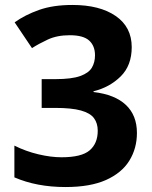

<svg xmlns="http://www.w3.org/2000/svg" viewBox="-20 -744 612 774"><path d="M511 -554Q511 -480 466.5 -436Q422 -392 357 -376V-373Q443 -363 487.5 -321Q532 -279 532 -208Q532 -146 501.5 -96.5Q471 -47 407.5 -18.5Q344 10 244 10Q128 10 38 -29V-157Q84 -134 134.5 -122Q185 -110 228 -110Q309 -110 341.5 -138Q374 -166 374 -217Q374 -247 359 -267.5Q344 -288 306.5 -298.5Q269 -309 202 -309H148V-425H203Q269 -425 303.5 -437.5Q338 -450 350.5 -471.5Q363 -493 363 -521Q363 -559 339.5 -580.5Q316 -602 261 -602Q210 -602 172.5 -584.5Q135 -567 109 -550L39 -654Q81 -684 137.5 -704Q194 -724 272 -724Q382 -724 446.5 -679.5Q511 -635 511 -554Z"/></svg>

Font: Noto Sans IKEA
Style: Bold
Weight: 600
Designer: Monotype Design Team
Foundry: Monotype Imaging Inc.
Version: Version 2.001